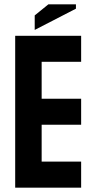

<svg xmlns="http://www.w3.org/2000/svg" viewBox="-20 -865 444 885"><path d="M50 -700H354V-580H172V-410H354V-290H172V-120H354V0H50ZM140 -727V-794L203 -845H330V-825Z"/></svg>

Font: Tschichold
Style: Bold
Weight: 700
Designer: Peter Wiegel
Foundry: Peter Wiegel
Version: Version 1.000; ttfautohint (v1.3)